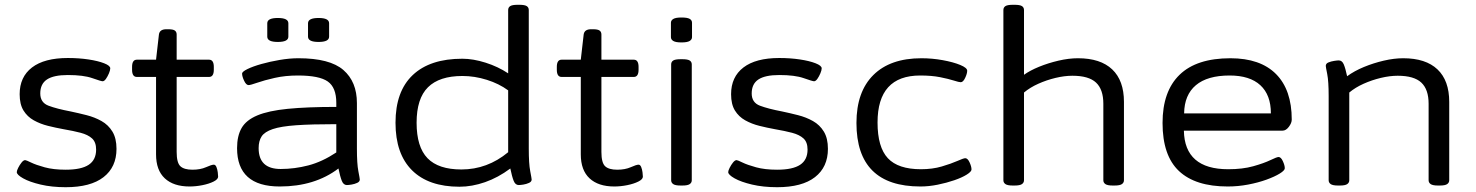

<svg xmlns="http://www.w3.org/2000/svg" viewBox="-20 -772 6158 801"><path d="M254 9Q196 9 149.5 -2Q103 -13 76.5 -28Q50 -43 50 -54Q50 -60 56 -72Q62 -84 70 -94Q78 -104 85 -104Q89 -104 109.5 -94Q130 -84 166.5 -74Q203 -64 254 -64Q319 -64 350 -84.5Q381 -105 381 -148Q381 -179 364 -194.5Q347 -210 316.5 -218Q286 -226 245 -233Q212 -239 180 -247Q148 -255 121 -270Q94 -285 78 -311Q62 -337 62 -379Q62 -451 113.5 -490.5Q165 -530 263 -530Q309 -530 349 -524Q389 -518 414.5 -508Q440 -498 440 -487Q440 -479 434.5 -466Q429 -453 422 -443Q415 -433 408 -433Q402 -433 365 -446Q328 -459 263 -459Q204 -459 176 -440.5Q148 -422 148 -382Q148 -344 182.5 -331Q217 -318 275 -307Q308 -300 341.5 -291.5Q375 -283 403.5 -267Q432 -251 449 -223Q466 -195 466 -151Q466 -75 412 -33Q358 9 254 9Z M771 6Q704 6 667.5 -28Q631 -62 631 -128V-451H551Q531 -451 531 -481V-493Q531 -523 551 -523H631L643 -628Q646 -650 674 -650H682Q702 -650 709.5 -644.5Q717 -639 717 -628V-523H852Q872 -523 872 -493V-481Q872 -451 852 -451H717V-138Q717 -93 732.5 -78.5Q748 -64 783 -64Q816 -64 839.5 -74.5Q863 -85 872 -85Q879 -85 883 -75Q887 -65 888.5 -53Q890 -41 890 -35Q890 -24 871 -14.5Q852 -5 824.5 0.5Q797 6 771 6Z M1147 6Q969 6 969 -154Q969 -205 988 -238Q1007 -271 1053.5 -290.5Q1100 -310 1180.5 -318Q1261 -326 1383 -326V-343Q1383 -407 1347.5 -432Q1312 -457 1223 -457Q1170 -457 1126 -447Q1082 -437 1053.5 -427Q1025 -417 1017 -417Q1007 -417 998.5 -435Q990 -453 990 -465Q990 -473 1012.5 -484Q1035 -495 1070.5 -505Q1106 -515 1147 -522Q1188 -529 1225 -529Q1356 -529 1412.5 -480Q1469 -431 1469 -342V-152Q1469 -89 1475 -58Q1481 -27 1481 -23Q1481 -14 1470 -9Q1459 -4 1446.5 -2Q1434 0 1427 0Q1413 0 1406 -17.5Q1399 -35 1392 -69Q1293 6 1147 6ZM1151 -67Q1209 -67 1266.5 -82Q1324 -97 1383 -136V-254Q1280 -254 1216 -249.5Q1152 -245 1118 -233.5Q1084 -222 1071.5 -203Q1059 -184 1059 -154Q1059 -67 1151 -67ZM1309 -597Q1265 -597 1265 -619V-675Q1265 -697 1309 -697Q1353 -697 1353 -675V-619Q1353 -597 1309 -597ZM1139 -597Q1095 -597 1095 -619V-675Q1095 -697 1139 -697Q1183 -697 1183 -675V-619Q1183 -597 1139 -597Z M1897 7Q1768 7 1699 -61.5Q1630 -130 1630 -260Q1630 -391 1702 -459Q1774 -527 1909 -527Q1954 -527 2006 -510.5Q2058 -494 2100 -466V-730Q2100 -741 2108.5 -746.5Q2117 -752 2139 -752H2147Q2169 -752 2177.5 -746.5Q2186 -741 2186 -730V-152Q2186 -89 2192 -58Q2198 -27 2198 -23Q2198 -14 2187 -9Q2176 -4 2163.5 -2Q2151 0 2144 0Q2130 0 2123 -17.5Q2116 -35 2109 -69Q2058 -31 2003.5 -12Q1949 7 1897 7ZM1905 -65Q2013 -65 2100 -137V-395Q2062 -423 2011 -439Q1960 -455 1909 -455Q1813 -455 1765.5 -408Q1718 -361 1718 -260Q1718 -159 1763.5 -112Q1809 -65 1905 -65Z M2543 6Q2476 6 2439.5 -28Q2403 -62 2403 -128V-451H2323Q2303 -451 2303 -481V-493Q2303 -523 2323 -523H2403L2415 -628Q2418 -650 2446 -650H2454Q2474 -650 2481.5 -644.5Q2489 -639 2489 -628V-523H2624Q2644 -523 2644 -493V-481Q2644 -451 2624 -451H2489V-138Q2489 -93 2504.5 -78.5Q2520 -64 2555 -64Q2588 -64 2611.5 -74.5Q2635 -85 2644 -85Q2651 -85 2655 -75Q2659 -65 2660.5 -53Q2662 -41 2662 -35Q2662 -24 2643 -14.5Q2624 -5 2596.5 0.5Q2569 6 2543 6Z M2819 2Q2797 2 2788.5 -4Q2780 -10 2780 -20V-503Q2780 -514 2788.5 -519.5Q2797 -525 2819 -525H2827Q2849 -525 2857.5 -519.5Q2866 -514 2866 -503V-20Q2866 -10 2857.5 -4Q2849 2 2827 2ZM2823 -595Q2799 -595 2789 -601Q2779 -607 2779 -617V-677Q2779 -687 2789 -693Q2799 -699 2823 -699Q2847 -699 2857 -693.5Q2867 -688 2867 -677V-617Q2867 -607 2857 -601Q2847 -595 2823 -595Z M3222 9Q3164 9 3117.5 -2Q3071 -13 3044.5 -28Q3018 -43 3018 -54Q3018 -60 3024 -72Q3030 -84 3038 -94Q3046 -104 3053 -104Q3057 -104 3077.5 -94Q3098 -84 3134.5 -74Q3171 -64 3222 -64Q3287 -64 3318 -84.5Q3349 -105 3349 -148Q3349 -179 3332 -194.5Q3315 -210 3284.5 -218Q3254 -226 3213 -233Q3180 -239 3148 -247Q3116 -255 3089 -270Q3062 -285 3046 -311Q3030 -337 3030 -379Q3030 -451 3081.5 -490.5Q3133 -530 3231 -530Q3277 -530 3317 -524Q3357 -518 3382.5 -508Q3408 -498 3408 -487Q3408 -479 3402.5 -466Q3397 -453 3390 -443Q3383 -433 3376 -433Q3370 -433 3333 -446Q3296 -459 3231 -459Q3172 -459 3144 -440.5Q3116 -422 3116 -382Q3116 -344 3150.5 -331Q3185 -318 3243 -307Q3276 -300 3309.5 -291.5Q3343 -283 3371.5 -267Q3400 -251 3417 -223Q3434 -195 3434 -151Q3434 -75 3380 -33Q3326 9 3222 9Z M3820 6Q3553 6 3553 -259Q3553 -389 3623.5 -459Q3694 -529 3824 -529Q3869 -529 3913 -521Q3957 -513 3986 -501Q4015 -489 4015 -477Q4015 -465 4006.5 -447Q3998 -429 3988 -429Q3981 -429 3959 -436Q3937 -443 3902 -450Q3867 -457 3819 -457Q3641 -457 3641 -261Q3641 -158 3684 -112Q3727 -66 3822 -66Q3870 -66 3909 -77.5Q3948 -89 3974 -100.5Q4000 -112 4007 -112Q4017 -112 4025 -94.5Q4033 -77 4033 -65Q4033 -56 4013 -43.5Q3993 -31 3961 -20Q3929 -9 3892 -1.5Q3855 6 3820 6Z M4205 2Q4183 2 4174.5 -4Q4166 -10 4166 -20V-730Q4166 -741 4174.5 -746.5Q4183 -752 4205 -752H4213Q4235 -752 4243.5 -746.5Q4252 -741 4252 -730V-460Q4277 -478 4315 -493.5Q4353 -509 4396 -519Q4439 -529 4477 -529Q4571 -529 4620 -482.5Q4669 -436 4669 -347V-20Q4669 -10 4660.5 -4Q4652 2 4630 2H4622Q4600 2 4591.5 -4Q4583 -10 4583 -20V-339Q4583 -399 4552.5 -427.5Q4522 -456 4454 -456Q4421 -456 4383.5 -447Q4346 -438 4311.5 -422.5Q4277 -407 4252 -386V-20Q4252 -10 4243.5 -4Q4235 2 4213 2Z M5102 6Q4967 6 4898.5 -58.5Q4830 -123 4830 -259Q4830 -391 4901 -460Q4972 -529 5113 -529Q5238 -529 5303.5 -463Q5369 -397 5369 -273Q5369 -259 5357 -243Q5345 -227 5331 -227H4919Q4922 -66 5104 -66Q5164 -66 5208.5 -78.5Q5253 -91 5280 -104Q5307 -117 5314 -117Q5324 -117 5332 -99.5Q5340 -82 5340 -70Q5340 -61 5319 -48Q5298 -35 5263.5 -22.5Q5229 -10 5187 -2Q5145 6 5102 6ZM4920 -299H5282Q5282 -376 5238 -416.5Q5194 -457 5110 -457Q5017 -457 4969 -416.5Q4921 -376 4920 -299Z M5562 2Q5540 2 5531.5 -4Q5523 -10 5523 -20V-371Q5523 -433 5517 -463Q5511 -493 5511 -497Q5511 -507 5522 -511.5Q5533 -516 5546 -518Q5559 -520 5565 -520Q5579 -520 5586 -503.5Q5593 -487 5600 -454Q5630 -476 5670 -492.5Q5710 -509 5753 -519Q5796 -529 5834 -529Q5928 -529 5977 -482.5Q6026 -436 6026 -347V-20Q6026 -10 6017.5 -4Q6009 2 5987 2H5979Q5957 2 5948.5 -4Q5940 -10 5940 -20V-339Q5940 -399 5909.5 -427.5Q5879 -456 5811 -456Q5778 -456 5740.5 -447Q5703 -438 5668.5 -422.5Q5634 -407 5609 -386V-20Q5609 -10 5600.5 -4Q5592 2 5570 2Z"/></svg>

Font: Asap Expanded
Style: Regular
Weight: 400
Width: 7
Designer: Pablo Cosgaya
Foundry: Omnibus-Type
Version: Version 3.001; ttfautohint (v1.8.4.7-5d5b)